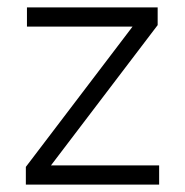

<svg xmlns="http://www.w3.org/2000/svg" viewBox="-20 -500 501 520"><path d="M50 0V-48L339 -428H53V-480H407V-432L118 -52H411V0Z"/></svg>

Font: Geologica Thin
Style: Regular
Weight: 100
Designer: Sindre Bremnes, Frode Helland
Foundry: Monokrom Skriftforlag AS
Version: Version 1.010; ttfautohint (v1.8.4.7-5d5b);gftools[0.9.28]